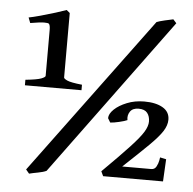

<svg xmlns="http://www.w3.org/2000/svg" viewBox="-47 -651 718 713"><g transform="rotate(5 311.5 -294.0)"><path d="M150.9 -1.5Q139.6 3.9 119.9 7.6Q100.1 11.2 86.9 14.6L74.7 0L509.3 -587.4Q518.6 -591.3 539.6 -596.2Q560.5 -601.1 570.8 -603L583 -589.4ZM43 -311V-331.5Q86.4 -335.9 101.6 -341.8Q116.7 -347.7 116.7 -352.5V-523.4Q116.7 -541.5 111.8 -546.4Q108.9 -549.3 94 -549.3Q79.1 -549.3 42.5 -543L34.7 -563Q50.3 -565.9 78.1 -573.5Q106 -581.1 133.1 -589.6Q160.2 -598.1 173.3 -603L185.5 -592.8V-352.5Q185.5 -348.1 198.7 -342Q211.9 -335.9 253.9 -331.5V-311ZM585 0H361.8L353.5 -17.6Q418.5 -82 453.1 -119.4Q487.8 -156.7 500.7 -178.2Q513.7 -199.7 513.7 -216.8Q513.7 -236.3 503.9 -248.8Q494.1 -261.2 471.7 -261.2Q449.2 -261.2 439.7 -247.1Q430.2 -232.9 433.6 -215.3Q424.3 -210.9 403.8 -206.1Q383.3 -201.2 370.6 -200.7L361.3 -216.3Q361.3 -232.4 378.9 -249.3Q396.5 -266.1 425.8 -277.8Q455.1 -289.6 490.2 -289.6Q533.7 -289.6 559.3 -274.4Q585 -259.3 585 -230Q585 -209 570.8 -186.8Q556.6 -164.6 522.5 -130.9Q488.3 -97.2 429.2 -42H537.6Q550.3 -42 556.4 -53.5Q562.5 -64.9 564.5 -76.4Q566.4 -87.9 566.4 -87.9L589.4 -83Z"/></g></svg>

Font: Gentium Plus
Style: Bold
Weight: 700
Designer: Victor Gaultney, Annie Olsen, Iska Routamaa, Becca Hirsbrunner
Foundry: SIL International
Version: Version 6.101